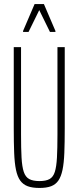

<svg xmlns="http://www.w3.org/2000/svg" viewBox="-20 -921 388 949"><path d="M175 8Q140 8 117 -0.5Q94 -9 80 -28.5Q66 -48 59 -81.5Q52 -115 50 -165.5Q48 -216 48 -286V-688H84V-256Q84 -187 86.5 -142Q89 -97 97.5 -71.5Q106 -46 124.5 -36Q143 -26 175 -26Q207 -26 225 -36Q243 -46 251 -71.5Q259 -97 261.5 -142Q264 -187 264 -256V-688H300V-286Q300 -216 298 -165.5Q296 -115 289 -81.5Q282 -48 268.5 -28.5Q255 -9 232.5 -0.5Q210 8 175 8ZM94 -763V-768L151 -901H197L254 -768V-763H227L174 -871L121 -763Z"/></svg>

Font: Saira UltraCondensed Thin
Style: Regular
Weight: 250
Width: 1
Designer: Hector Gatti with collaboration of the Omnibus-Type team
Foundry: Omnibus-Type
Version: Version 1.101